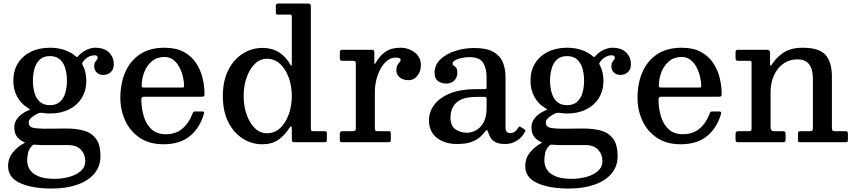

<svg xmlns="http://www.w3.org/2000/svg" viewBox="-20 -800 4813 1080"><path d="M55 -346.5Q55 -402 80.8 -443.8Q106.5 -485.5 153 -508.5Q199.5 -531.5 261 -531.5Q306 -531.5 343 -518.8Q380 -506 406.5 -483Q412 -478.5 413.2 -478.8Q414.5 -479 419.5 -484Q442 -509 468 -520.2Q494 -531.5 514.5 -531.5Q566.5 -531.5 593.2 -505Q620 -478.5 620 -438.5Q620 -410 603 -394.2Q586 -378.5 561.5 -378.5Q537.5 -378.5 523.8 -392.5Q510 -406.5 510 -426Q510 -442 514.8 -450Q519.5 -458 524.5 -463Q529.5 -468 529.5 -475.5Q529.5 -489 512 -489Q495.5 -489 478 -480.2Q460.5 -471.5 446 -451Q443 -446.5 442 -444Q441 -441.5 444 -436Q465.5 -396 465.5 -346.5Q465.5 -290.5 439.8 -249Q414 -207.5 368 -184.5Q322 -161.5 261 -161.5Q240 -161.5 219 -165Q204 -167 192.5 -161.5Q172 -151.5 156.8 -138.5Q141.5 -125.5 141.5 -111.5Q141.5 -86.5 166.8 -81.2Q192 -76 231 -76Q243.5 -76 267 -76.2Q290.5 -76.5 315.2 -76.8Q340 -77 356 -77Q405.5 -77 448.8 -66Q492 -55 518.5 -21.5Q545 12 545 78.5Q545 136 510.5 176.8Q476 217.5 414.2 239Q352.5 260.5 271 260.5Q159.5 260.5 92.5 229.5Q25.5 198.5 25.5 135Q25.5 90 52 57.8Q78.5 25.5 111 8Q121.5 2.5 120 1.5Q118.5 0.5 109 -4Q87 -14.5 73.8 -33.5Q60.5 -52.5 60.5 -84Q60.5 -114 80.8 -138Q101 -162 137 -178Q150 -183.5 148.5 -185Q147 -186.5 136.5 -193Q97.5 -217 76.2 -256.5Q55 -296 55 -346.5ZM165 -346.5Q165 -311 173.8 -279.2Q182.5 -247.5 203.5 -228Q224.5 -208.5 261 -208.5Q297 -208.5 318 -228Q339 -247.5 347.8 -279.2Q356.5 -311 356.5 -346.5Q356.5 -382 347.8 -413.5Q339 -445 318 -464.8Q297 -484.5 261 -484.5Q224.5 -484.5 203.5 -464.8Q182.5 -445 173.8 -413.5Q165 -382 165 -346.5ZM459.5 106Q459.5 68 435.2 42Q411 16 362.5 16H243.5Q226.5 16 209.5 15.8Q192.5 15.5 176.5 14Q166.5 12.5 161.5 18.5Q141 39.5 137 62.8Q133 86 133 102Q133 151 171.8 178.5Q210.5 206 287 206Q329 206 368.8 195.2Q408.5 184.5 434 162.2Q459.5 140 459.5 106Z M657 -250Q657 -330 684.5 -393.8Q712 -457.5 767 -494.5Q822 -531.5 905.5 -531.5Q970.5 -531.5 1014 -507.8Q1057.5 -484 1083 -445.2Q1108.5 -406.5 1119.5 -360.8Q1130.5 -315 1130.5 -271Q1130.5 -261 1127 -258.5Q1123.5 -256 1112.5 -256H791Q775 -256 775 -241.5Q775.5 -189 789.2 -144.2Q803 -99.5 833 -72.2Q863 -45 912.5 -45Q969 -45 1006 -76.5Q1043 -108 1063 -161Q1065 -166.5 1067 -169.8Q1069 -173 1077 -173H1116.5Q1130 -173 1127.5 -162Q1106 -83.5 1050 -36Q994 11.5 899.5 11.5Q820.5 11.5 766.5 -24.8Q712.5 -61 684.8 -120.5Q657 -180 657 -250ZM791 -307.5H1001.5Q1011 -307.5 1013.2 -309Q1015.5 -310.5 1015.5 -316.5Q1015.5 -340.5 1008.8 -368.8Q1002 -397 988.8 -422.2Q975.5 -447.5 954.8 -463.5Q934 -479.5 905.5 -479.5Q862.5 -479.5 834.2 -455.5Q806 -431.5 791.8 -395Q777.5 -358.5 777 -321Q777 -313 779.2 -310.2Q781.5 -307.5 791 -307.5Z M1233.5 -260Q1233.5 -345.5 1264.2 -406Q1295 -466.5 1345.8 -498.5Q1396.5 -530.5 1457 -530.5Q1509.5 -530.5 1548.8 -506Q1588 -481.5 1612.5 -437.5Q1618 -428 1619.8 -430Q1621.5 -432 1621.5 -452V-704.5Q1621.5 -714 1618.5 -716Q1615.5 -718 1606 -718H1541.5Q1535 -718 1533.2 -721Q1531.5 -724 1531.5 -731V-769Q1531.5 -780 1544.5 -780H1709Q1718.5 -780 1723.5 -777.5Q1728.5 -775 1728.5 -765V-79Q1728.5 -67.5 1731.5 -64.8Q1734.5 -62 1746 -62H1803Q1812 -62 1815.2 -60Q1818.5 -58 1818.5 -48.5V-15Q1818.5 -5 1816.2 -2.5Q1814 0 1804.5 0H1638Q1627.5 0 1624.5 -3.5Q1621.5 -7 1621.5 -18V-73.5Q1621.5 -101 1608.5 -81.5Q1580.5 -37 1544.5 -12.8Q1508.5 11.5 1455.5 11.5Q1395.5 11.5 1345 -20.8Q1294.5 -53 1264 -113.5Q1233.5 -174 1233.5 -260ZM1350.5 -260Q1350.5 -204.5 1367 -156.5Q1383.5 -108.5 1413 -79.5Q1442.5 -50.5 1482 -50.5Q1524.5 -50.5 1555.8 -79.5Q1587 -108.5 1604.2 -156.5Q1621.5 -204.5 1621.5 -260Q1621.5 -315.5 1604.2 -363.2Q1587 -411 1555.8 -440.2Q1524.5 -469.5 1482 -469.5Q1442.5 -469.5 1413 -440.2Q1383.5 -411 1367 -363.2Q1350.5 -315.5 1350.5 -260Z M1981.5 -438.5Q1981.5 -450.5 1978.5 -454.2Q1975.5 -458 1964 -458H1907Q1896 -458 1893.8 -461.8Q1891.5 -465.5 1891.5 -476.5V-502Q1891.5 -513 1894.5 -516.5Q1897.5 -520 1908 -520H2068Q2077 -520 2081.2 -517.5Q2085.5 -515 2085.5 -505.5V-455Q2085.5 -441.5 2087.5 -440Q2089.5 -438.5 2096 -451Q2115 -485.5 2147.8 -508.5Q2180.5 -531.5 2232 -531.5Q2278 -531.5 2312.8 -505Q2347.5 -478.5 2347.5 -432Q2347.5 -399.5 2328.2 -374.2Q2309 -349 2277.5 -349Q2248.5 -349 2229 -364.2Q2209.5 -379.5 2209.5 -404.5Q2209.5 -423.5 2215.5 -433.8Q2221.5 -444 2227.5 -450Q2233.5 -456 2233.5 -462Q2233.5 -469 2227.8 -472.5Q2222 -476 2205.5 -476Q2173 -476 2146.5 -448.5Q2120 -421 2104.2 -376.2Q2088.5 -331.5 2088.5 -280V-82Q2088.5 -70.5 2091 -66.2Q2093.5 -62 2105 -62H2165.5Q2174.5 -62 2176.5 -58.2Q2178.5 -54.5 2178.5 -45V-16Q2178.5 -7 2176.2 -3.5Q2174 0 2165 0H1907Q1899.5 0 1895.5 -1.8Q1891.5 -3.5 1891.5 -11V-48Q1891.5 -62 1906.5 -62H1961Q1972 -62 1976.8 -65.2Q1981.5 -68.5 1981.5 -79.5Z M2393 -123Q2393 -171.5 2423.2 -211.2Q2453.5 -251 2512.2 -274.8Q2571 -298.5 2657 -298.5H2704Q2712.5 -298.5 2714.8 -300.5Q2717 -302.5 2717 -311.5V-367Q2717 -415.5 2697.5 -447Q2678 -478.5 2621.5 -478.5Q2585.5 -478.5 2555.8 -467.8Q2526 -457 2526 -443.5Q2526 -435 2532.8 -430.8Q2539.5 -426.5 2546 -418.8Q2552.5 -411 2552.5 -391Q2552.5 -364 2535.2 -347Q2518 -330 2490.5 -330Q2464 -330 2444.2 -343.8Q2424.5 -357.5 2424.5 -391.5Q2424.5 -434.5 2456.5 -465.5Q2488.5 -496.5 2539.8 -513.2Q2591 -530 2648 -530Q2718 -530 2756 -507.8Q2794 -485.5 2808.8 -448.8Q2823.5 -412 2823.5 -368.5V-80Q2823.5 -65 2831.2 -58Q2839 -51 2849.5 -51Q2860 -51 2871.8 -57Q2883.5 -63 2896 -83Q2901 -91.5 2907.5 -86.5L2931 -72Q2937.5 -67.5 2934 -60Q2916.5 -26.5 2886.8 -8.2Q2857 10 2821.5 10H2821Q2783.5 10 2764.2 -1.8Q2745 -13.5 2737 -29.8Q2729 -46 2725 -58.5Q2722 -68.5 2718.8 -68.5Q2715.5 -68.5 2708.5 -59.5Q2699.5 -47.5 2682.2 -31Q2665 -14.5 2633.8 -2.2Q2602.5 10 2551 10Q2481.5 10 2437.2 -24.8Q2393 -59.5 2393 -123ZM2514 -138.5Q2514 -92.5 2541.5 -73Q2569 -53.5 2604.5 -53.5Q2652.5 -53.5 2684.8 -89.5Q2717 -125.5 2717 -191V-245Q2717 -255 2707 -255H2661.5Q2582 -255 2548 -223.5Q2514 -192 2514 -138.5Z M2964 -346.5Q2964 -402 2989.8 -443.8Q3015.5 -485.5 3062 -508.5Q3108.5 -531.5 3170 -531.5Q3215 -531.5 3252 -518.8Q3289 -506 3315.5 -483Q3321 -478.5 3322.2 -478.8Q3323.5 -479 3328.5 -484Q3351 -509 3377 -520.2Q3403 -531.5 3423.5 -531.5Q3475.5 -531.5 3502.2 -505Q3529 -478.5 3529 -438.5Q3529 -410 3512 -394.2Q3495 -378.5 3470.5 -378.5Q3446.5 -378.5 3432.8 -392.5Q3419 -406.5 3419 -426Q3419 -442 3423.8 -450Q3428.5 -458 3433.5 -463Q3438.5 -468 3438.5 -475.5Q3438.5 -489 3421 -489Q3404.5 -489 3387 -480.2Q3369.5 -471.5 3355 -451Q3352 -446.5 3351 -444Q3350 -441.5 3353 -436Q3374.5 -396 3374.5 -346.5Q3374.5 -290.5 3348.8 -249Q3323 -207.5 3277 -184.5Q3231 -161.5 3170 -161.5Q3149 -161.5 3128 -165Q3113 -167 3101.5 -161.5Q3081 -151.5 3065.8 -138.5Q3050.5 -125.5 3050.5 -111.5Q3050.5 -86.5 3075.8 -81.2Q3101 -76 3140 -76Q3152.5 -76 3176 -76.2Q3199.5 -76.5 3224.2 -76.8Q3249 -77 3265 -77Q3314.5 -77 3357.8 -66Q3401 -55 3427.5 -21.5Q3454 12 3454 78.5Q3454 136 3419.5 176.8Q3385 217.5 3323.2 239Q3261.5 260.5 3180 260.5Q3068.5 260.5 3001.5 229.5Q2934.5 198.5 2934.5 135Q2934.5 90 2961 57.8Q2987.5 25.5 3020 8Q3030.5 2.5 3029 1.5Q3027.5 0.5 3018 -4Q2996 -14.5 2982.8 -33.5Q2969.5 -52.5 2969.5 -84Q2969.5 -114 2989.8 -138Q3010 -162 3046 -178Q3059 -183.5 3057.5 -185Q3056 -186.5 3045.5 -193Q3006.5 -217 2985.2 -256.5Q2964 -296 2964 -346.5ZM3074 -346.5Q3074 -311 3082.8 -279.2Q3091.5 -247.5 3112.5 -228Q3133.5 -208.5 3170 -208.5Q3206 -208.5 3227 -228Q3248 -247.5 3256.8 -279.2Q3265.5 -311 3265.5 -346.5Q3265.5 -382 3256.8 -413.5Q3248 -445 3227 -464.8Q3206 -484.5 3170 -484.5Q3133.5 -484.5 3112.5 -464.8Q3091.5 -445 3082.8 -413.5Q3074 -382 3074 -346.5ZM3368.5 106Q3368.5 68 3344.2 42Q3320 16 3271.5 16H3152.5Q3135.5 16 3118.5 15.8Q3101.5 15.5 3085.5 14Q3075.5 12.5 3070.5 18.5Q3050 39.5 3046 62.8Q3042 86 3042 102Q3042 151 3080.8 178.5Q3119.5 206 3196 206Q3238 206 3277.8 195.2Q3317.5 184.5 3343 162.2Q3368.5 140 3368.5 106Z M3566 -250Q3566 -330 3593.5 -393.8Q3621 -457.5 3676 -494.5Q3731 -531.5 3814.5 -531.5Q3879.5 -531.5 3923 -507.8Q3966.5 -484 3992 -445.2Q4017.5 -406.5 4028.5 -360.8Q4039.5 -315 4039.5 -271Q4039.5 -261 4036 -258.5Q4032.5 -256 4021.5 -256H3700Q3684 -256 3684 -241.5Q3684.5 -189 3698.2 -144.2Q3712 -99.5 3742 -72.2Q3772 -45 3821.5 -45Q3878 -45 3915 -76.5Q3952 -108 3972 -161Q3974 -166.5 3976 -169.8Q3978 -173 3986 -173H4025.5Q4039 -173 4036.5 -162Q4015 -83.5 3959 -36Q3903 11.5 3808.5 11.5Q3729.5 11.5 3675.5 -24.8Q3621.5 -61 3593.8 -120.5Q3566 -180 3566 -250ZM3700 -307.5H3910.5Q3920 -307.5 3922.2 -309Q3924.5 -310.5 3924.5 -316.5Q3924.5 -340.5 3917.8 -368.8Q3911 -397 3897.8 -422.2Q3884.5 -447.5 3863.8 -463.5Q3843 -479.5 3814.5 -479.5Q3771.5 -479.5 3743.2 -455.5Q3715 -431.5 3700.8 -395Q3686.5 -358.5 3686 -321Q3686 -313 3688.2 -310.2Q3690.5 -307.5 3700 -307.5Z M4194 -458H4130Q4117.5 -458 4117.5 -472.5V-506.5Q4117.5 -520 4130.5 -520H4294.5Q4311.5 -520 4311.5 -501.5V-448.5Q4311.5 -429.5 4314.5 -430Q4317.5 -430.5 4323 -439Q4347.5 -478 4388.8 -504.8Q4430 -531.5 4494.5 -531.5Q4589 -531.5 4624.2 -490.5Q4659.5 -449.5 4659.5 -369V-84.5Q4659.5 -71 4662.2 -66.5Q4665 -62 4678.5 -62H4736Q4744.5 -62 4747 -58.8Q4749.5 -55.5 4749.5 -46.5V-13Q4749.5 -3.5 4745.5 -1.8Q4741.5 0 4732 0H4480.5Q4472 0 4470.2 -3.8Q4468.5 -7.5 4468.5 -16.5V-46.5Q4468.5 -55 4470.8 -58.5Q4473 -62 4481.5 -62H4532.5Q4545 -62 4548.8 -65.2Q4552.5 -68.5 4552.5 -81.5V-357.5Q4552.5 -410.5 4531.5 -438.2Q4510.5 -466 4464.5 -466Q4420 -466 4386.2 -441.8Q4352.5 -417.5 4333.5 -376Q4314.5 -334.5 4314.5 -283V-82.5Q4314.5 -62 4335 -62H4381Q4391.5 -62 4395.2 -59Q4399 -56 4399 -45V-15.5Q4399 -6 4395.8 -3Q4392.5 0 4383.5 0H4132Q4122.5 0 4120 -3.5Q4117.5 -7 4117.5 -16.5V-45.5Q4117.5 -56 4121.8 -59Q4126 -62 4136 -62H4189.5Q4200 -62 4203.8 -64.5Q4207.5 -67 4207.5 -77V-447.5Q4207.5 -454.5 4204.5 -456.2Q4201.5 -458 4194 -458Z"/></svg>

Font: Besley* Medium
Style: Regular
Weight: 500
Designer: Owen Earl
Foundry: indestructible type*
Version: Version 3.000; ttfautohint (v1.8.3)